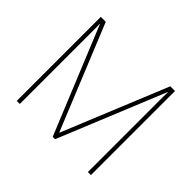

<svg xmlns="http://www.w3.org/2000/svg" viewBox="-158 -934 1153 1153"><g transform="rotate(45 418.5 -357.0)"><path d="M705.6 -678.2 427.7 0H407.7L129.4 -679.2H127.4Q127.9 -666.5 128.2 -655.8Q128.4 -645 128.4 -636.2V0H102.5V-713.9H144.5L416.5 -47.9H419.4L692.4 -713.9H732.4V0H706.5V-635.3Q706.5 -644 706.8 -654.8Q707 -665.5 707.5 -678.2Z"/></g></svg>

Font: Nokora Thin
Style: Regular
Weight: 100
Designer: Danh Hong
Version: Version 8.000; ttfautohint (v1.8.3)